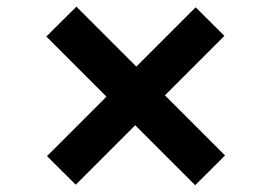

<svg xmlns="http://www.w3.org/2000/svg" viewBox="-20 -623 818 578"><path d="M119.5 -513 300.5 -332 121.5 -153 208 -67 387 -246 567.5 -65.5 657.5 -155 476.5 -336 655.5 -515 569 -601 390.5 -422.5 210 -603Z"/></svg>

Font: Monaspace Neon Wide
Style: Bold
Weight: 700
Width: 7
Designer: Riley Cran & the Lettermatic Team
Foundry: Lettermatic
Version: Version 1.000 (Monaspace Neon)